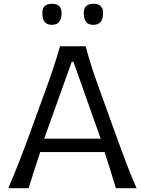

<svg xmlns="http://www.w3.org/2000/svg" viewBox="-20 -994 766 1014"><path d="M23.4 0Q49.8 -60.5 76.2 -127.2Q102.5 -193.8 124.5 -254.4L218.3 -511.2Q243.7 -580.6 262.5 -637Q281.2 -693.4 296.9 -749.5H432.1Q447.8 -691.9 465.8 -636Q483.9 -580.1 509.3 -510.7L602.1 -253.4Q624.5 -191.4 649.7 -125.7Q674.8 -60.1 701.2 0H591.8Q578.1 -46.4 563 -95.2Q547.9 -144 532.2 -190.9H192.4Q176.3 -143.6 160.9 -95Q145.5 -46.4 131.3 0ZM511.7 -261.7 367.7 -668H358.9L213.4 -261.7ZM472.7 -862.8Q447.3 -862.8 434.8 -877.9Q422.4 -893.1 422.4 -926.8Q422.4 -974.1 474.1 -974.1Q524.4 -974.1 524.4 -924.3Q524.4 -862.8 472.7 -862.8ZM253.9 -862.8Q228.5 -862.8 216.1 -877.9Q203.6 -893.1 203.6 -926.8Q203.6 -974.1 254.9 -974.1Q305.2 -974.1 305.2 -924.3Q305.2 -862.8 253.9 -862.8Z"/></svg>

Font: Pinar DS3-Regular
Style: Regular
Weight: 400
Designer: Amin Abedi
Version: Version 2.000